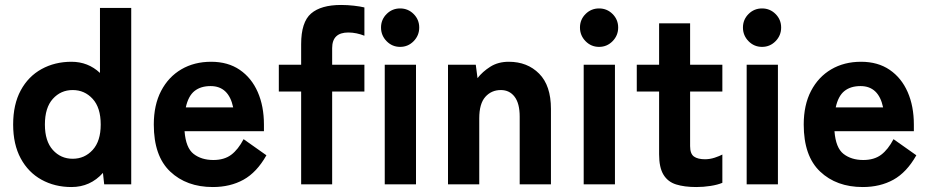

<svg xmlns="http://www.w3.org/2000/svg" viewBox="-20 -743 3747 774"><path d="M268 11Q201 11 147.5 -18.5Q94 -48 63.5 -104.5Q33 -161 33 -241Q33 -322 63.5 -378.5Q94 -435 147.5 -464.5Q201 -494 268 -494Q335 -494 383 -449V-711H509V0H400L395 -46Q344 11 268 11ZM273 -103Q321 -103 353.5 -138.5Q386 -174 386 -241Q386 -309 353.5 -344.5Q321 -380 273 -380Q225 -380 193 -344.5Q161 -309 161 -241Q161 -174 193 -138.5Q225 -103 273 -103Z M838 11Q732 11 666 -51.5Q600 -114 600 -241Q600 -320 629.5 -376.5Q659 -433 711 -463.5Q763 -494 831 -494Q899 -494 946.5 -461.5Q994 -429 1019 -372Q1044 -315 1044 -241V-214H724Q729 -147 760.5 -122.5Q792 -98 840 -98Q884 -98 912 -119Q940 -140 962 -182L1054 -117Q1015 -48 961.5 -18.5Q908 11 838 11ZM729 -310H920Q902 -396 829 -396Q789 -396 764 -376Q739 -356 729 -310Z M1194 0V-374H1104V-482H1194V-565Q1194 -654 1234 -688.5Q1274 -723 1355 -723Q1381 -723 1407 -720Q1433 -717 1449 -713V-599Q1434 -605 1417.5 -608.5Q1401 -612 1384 -612Q1319 -612 1319 -549V-482H1449V-374H1319V0Z M1531 0V-482H1657V0ZM1593 -554Q1561 -554 1538.5 -577Q1516 -600 1516 -632Q1516 -664 1538.5 -686.5Q1561 -709 1593 -709Q1625 -709 1647.5 -686.5Q1670 -664 1670 -632Q1670 -600 1647.5 -577Q1625 -554 1593 -554Z M1786 0V-482H1898L1905 -428Q1925 -454 1956.5 -474Q1988 -494 2031 -494Q2106 -494 2153.5 -446Q2201 -398 2201 -304V0H2075V-273Q2075 -326 2054.5 -353Q2034 -380 1999 -380Q1961 -380 1936.5 -352.5Q1912 -325 1912 -266V0Z M2333 0V-482H2459V0ZM2395 -554Q2363 -554 2340.5 -577Q2318 -600 2318 -632Q2318 -664 2340.5 -686.5Q2363 -709 2395 -709Q2427 -709 2449.5 -686.5Q2472 -664 2472 -632Q2472 -600 2449.5 -577Q2427 -554 2395 -554Z M2787 11Q2739 11 2705.5 0.5Q2672 -10 2654.5 -39Q2637 -68 2637 -121V-374H2547V-482H2637V-649H2762V-482H2892V-374H2762V-154Q2762 -123 2777.5 -112Q2793 -101 2822 -101Q2842 -101 2861.5 -107.5Q2881 -114 2892 -120V-6Q2873 2 2844.5 6.5Q2816 11 2787 11Z M2990 0V-482H3116V0ZM3052 -554Q3020 -554 2997.5 -577Q2975 -600 2975 -632Q2975 -664 2997.5 -686.5Q3020 -709 3052 -709Q3084 -709 3106.5 -686.5Q3129 -664 3129 -632Q3129 -600 3106.5 -577Q3084 -554 3052 -554Z M3458 11Q3352 11 3286 -51.5Q3220 -114 3220 -241Q3220 -320 3249.5 -376.5Q3279 -433 3331 -463.5Q3383 -494 3451 -494Q3519 -494 3566.5 -461.5Q3614 -429 3639 -372Q3664 -315 3664 -241V-214H3344Q3349 -147 3380.5 -122.5Q3412 -98 3460 -98Q3504 -98 3532 -119Q3560 -140 3582 -182L3674 -117Q3635 -48 3581.5 -18.5Q3528 11 3458 11ZM3349 -310H3540Q3522 -396 3449 -396Q3409 -396 3384 -376Q3359 -356 3349 -310Z"/></svg>

Font: Zen Kaku Gothic New Black
Style: Regular
Weight: 900
Designer: Yoshimichi Ohira
Foundry: Positype
Version: Version 1.001